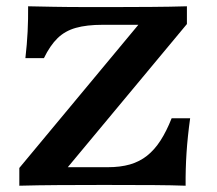

<svg xmlns="http://www.w3.org/2000/svg" viewBox="-20 -591 689 611"><path d="M41.5 0V-56.5L420.3 -512.1H307.2Q255.7 -512.1 221.3 -502.3Q186.8 -492.6 163.1 -469.4Q139.4 -446.3 119.7 -405.9H60.8Q65.9 -450 67.9 -490.2Q69.9 -530.5 69.5 -571Q103.7 -570.2 150.4 -569.4Q197 -568.5 260.7 -568.5H345.1Q399.4 -568.5 461 -569Q522.6 -569.4 574.8 -571V-514.5L195.7 -58.9H322.6Q362.9 -58.9 393.6 -67.7Q424.2 -76.6 447.9 -95.4Q471.7 -114.2 490.6 -143.5Q509.6 -172.8 526.2 -214.6H585.1Q577 -156.5 573.6 -104.6Q570.2 -52.8 570.7 0Q527.6 -1.6 469.1 -2Q410.6 -2.4 330.5 -2.4H292.8Q232.5 -2.4 166.1 -2Q99.8 -1.6 41.5 0Z"/></svg>

Font: Playfair 5pt SemiExpanded Light
Style: Regular
Weight: 300
Width: 6
Designer: Claus Eggers Sørensen
Foundry: Claus Eggers Sørensen
Version: Version 2.203